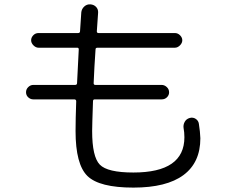

<svg xmlns="http://www.w3.org/2000/svg" viewBox="-20 -812 1040 882"><path d="M132.8 -355.5Q120.1 -355.5 109.9 -364.7Q99.6 -374 99.6 -388.2Q99.6 -402.3 109.9 -412.1Q120.1 -421.9 132.8 -421.9H325.2Q334 -421.9 334 -430.7Q335 -454.1 341.8 -585Q341.8 -592.8 335 -592.8H157.2Q144.5 -592.8 133.8 -603.5Q123 -614.3 123 -627Q123 -639.6 132.8 -649.9Q142.6 -660.2 157.2 -660.2H338.9Q347.7 -660.2 347.7 -668.9Q350.6 -710.9 353.5 -755.9Q355.5 -771.5 367.2 -782.2Q378.9 -793 395 -792Q411.1 -791 421.4 -780.3Q431.6 -769.5 430.7 -753.9Q425.8 -681.6 424.8 -668Q424.8 -660.2 432.6 -660.2H783.2Q796.9 -660.2 807.1 -649.9Q817.4 -639.6 817.4 -627Q817.4 -614.3 806.6 -603.5Q795.9 -592.8 783.2 -592.8H427.7Q418.9 -592.8 418.9 -585Q413.1 -502 410.2 -429.7Q410.2 -421.9 418 -421.9H722.7Q735.4 -421.9 746.1 -412.1Q756.8 -402.3 756.8 -387.7Q756.8 -375 747.1 -365.2Q737.3 -355.5 722.7 -355.5H415Q407.2 -355.5 407.2 -346.7Q403.3 -236.3 403.3 -210Q403.3 -91.8 438.5 -55.7Q473.6 -19.5 592.8 -19.5Q827.1 -19.5 827.1 -181.6Q827.1 -204.1 823.2 -224.6Q821.3 -239.3 828.6 -252.4Q835.9 -265.6 851.1 -270Q866.2 -274.4 878.9 -266.1Q891.6 -257.8 893.6 -243.2Q899.4 -207 900.4 -176.8Q900.4 -65.4 822.8 -7.8Q745.1 49.8 592.8 49.8Q436.5 49.8 381.8 -3.4Q327.1 -56.6 327.1 -210Q327.1 -263.7 330.1 -346.7Q330.1 -354.5 322.3 -355.5Z"/></svg>

Font: Rounded Mgen+ 1m regular
Style: Regular
Weight: 400
Designer: [Source Han Sans]
Ryoko NISHIZUKA  (kana & ideographs); Paul D. Hunt (Latin, Greek & Cyrillic); Wenlong ZHANG  (bopomofo
Version: Version 1.059.20150602